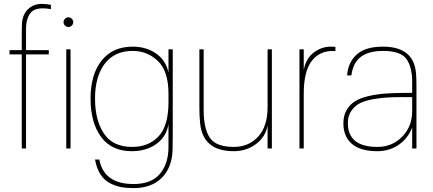

<svg xmlns="http://www.w3.org/2000/svg" viewBox="-20 -764 2229 988"><path d="M195 -744Q219 -744 242 -739V-717Q168 -730 141 -701.5Q114 -673 114 -616V-506H231V-484H114V0H92V-484H29V-506H92V-596Q92 -621 93 -642Q96 -690 124.5 -717Q153 -744 195 -744ZM314.5 -632.5Q307 -640 307 -650Q307 -660 314.5 -667.5Q322 -675 332 -675Q342 -675 349.5 -667.5Q357 -660 357 -650Q357 -640 349.5 -632.5Q342 -625 332 -625Q322 -625 314.5 -632.5ZM321 0V-510H343V0Z M869 -140Q869 -26 868 8Q865 99 812 151.5Q759 204 667 204Q631 204 602 198.5Q573 193 544.5 178Q516 163 496.5 132.5Q477 102 469 57H491Q515 183 667 183Q759 183 803 130.5Q847 78 847 -8V-126Q837 -61 785 -23.5Q733 14 658 14Q554 14 500 -59.5Q446 -133 446 -257Q446 -381 503 -452.5Q560 -524 663 -524Q731 -524 782 -489.5Q833 -455 847 -391V-510H869ZM469 -257Q469 -145 515 -76.5Q561 -8 660 -8Q745 -8 796 -62.5Q847 -117 847 -238V-281Q847 -398 792.5 -450Q738 -502 663 -502Q569 -502 519 -436Q469 -370 469 -257Z M1183 14Q1025 14 1010 -128Q1006 -164 1006 -214V-510H1028V-198Q1028 -103 1059.5 -55.5Q1091 -8 1183 -8Q1260 -8 1308.5 -61Q1357 -114 1357 -214V-510H1379V0H1357V-119Q1347 -60 1297.5 -23Q1248 14 1183 14Z M1683 -524Q1699 -524 1706 -523V-501Q1630 -507 1586.5 -453.5Q1543 -400 1543 -282V0H1521V-510H1543V-405Q1555 -464 1595 -494Q1635 -524 1683 -524Z M1951 -524Q2110 -524 2121 -385Q2123 -358 2123 -316V0H2101V-108Q2079 -51 2031 -18.5Q1983 14 1922 14Q1835 14 1791 -23.5Q1747 -61 1747 -130Q1747 -168 1763 -196.5Q1779 -225 1805.5 -242Q1832 -259 1874 -269Q1916 -279 1961.5 -282.5Q2007 -286 2067 -286H2101V-341Q2101 -420 2071 -461Q2041 -502 1951 -502Q1878 -502 1837.5 -472Q1797 -442 1788 -376H1766Q1771 -443 1815.5 -483.5Q1860 -524 1951 -524ZM1770 -131Q1770 -8 1922 -8Q1998 -8 2049.5 -60.5Q2101 -113 2101 -192V-264Q2038 -265 1994.5 -263.5Q1951 -262 1905.5 -254.5Q1860 -247 1832.5 -233Q1805 -219 1787.5 -193Q1770 -167 1770 -131Z"/></svg>

Font: Nacelle Thin
Style: Regular
Weight: 100
Designer: Sora Sagano
Foundry: Sora Sagano
Version: Version 1.000;FEAKit 1.0